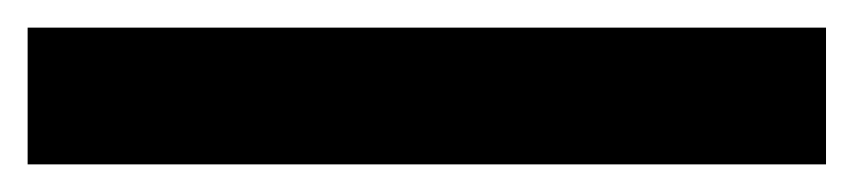

<svg xmlns="http://www.w3.org/2000/svg" viewBox="-20 4 618 139"><path d="M0 123V24H578V123Z"/></svg>

Font: Bricolage Grotesque 96pt ExtraBold Medium
Style: Regular
Weight: 500
Version: Version 1.001;gftools[0.9.33.dev8+g029e19f]